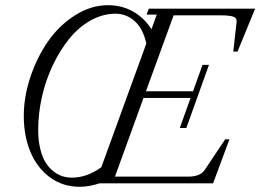

<svg xmlns="http://www.w3.org/2000/svg" viewBox="-20 -696 989 729"><path d="M282.7 13.2Q217.8 13.2 168.9 -23.2Q120.1 -59.6 95.2 -120.1Q70.3 -180.7 70.3 -255.4Q70.3 -328.6 95.5 -403.8Q120.6 -479 162.6 -539.3Q204.6 -599.6 264.9 -637.9Q325.2 -676.3 390.1 -676.3Q442.9 -676.3 485.1 -652.3Q527.3 -628.4 555.2 -585L575.2 -640.6H536.6L544.9 -663.1H948.7L881.8 -500H865.7L878.4 -613.3Q879.9 -627.9 865.5 -632.8Q851.1 -637.7 818.4 -637.7H639.2L534.2 -349.6H712.9L749 -449.7H773.4L687.5 -210H662.6L703.6 -324.2H524.9L416.5 -25.4H695.3Q740.2 -25.4 757.3 -50.8L835 -167H851.1L789.1 0H357.9Q319.3 13.2 282.7 13.2ZM252.9 -21.5Q309.6 -21.5 364.7 -61L535.6 -530.8Q522.9 -587.9 491.2 -616Q459.5 -644 418.5 -644Q370.1 -644 324.2 -618.4Q278.3 -592.8 242.9 -548.8Q207.5 -504.9 180.7 -448.7Q153.8 -392.6 139.4 -328.9Q125 -265.1 125 -203.1Q125 -163.1 132.8 -131.1Q140.6 -99.1 153.3 -78.9Q166 -58.6 183.1 -45.4Q200.2 -32.2 217.3 -26.9Q234.4 -21.5 252.9 -21.5Z"/></svg>

Font: Elstob Light
Style: Italic
Weight: 300
Italic angle: -20°
Designer: Peter S. Baker
Version: Version 1.015